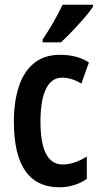

<svg xmlns="http://www.w3.org/2000/svg" viewBox="-20 -786 419 816"><path d="M233 10Q39 10 39 -269Q39 -354 60 -418Q81 -482 124.5 -517.5Q168 -553 235 -553Q273 -553 302.5 -545Q332 -537 358 -521L326 -431Q283 -456 244 -456Q199 -456 175.5 -408.5Q152 -361 152 -269Q152 -87 246 -87Q296 -87 349 -121V-26Q324 -8 293.5 1Q263 10 233 10ZM375 -757Q362 -737 338 -709.5Q314 -682 287.5 -654Q261 -626 239 -606H161V-618Q188 -658 209 -695Q230 -732 246 -766H375Z"/></svg>

Font: Noto Sans Thai ExtCond SemBd
Style: Regular
Weight: 600
Width: 2
Designer: Monotype Design Team
Foundry: Monotype Imaging Inc.
Version: Version 2.002; ttfautohint (v1.8.4.7-5d5b)